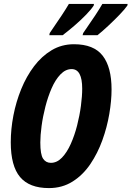

<svg xmlns="http://www.w3.org/2000/svg" viewBox="-20 -951 672 981"><path d="M230 10Q130 10 82.5 -46.5Q35 -103 35 -224Q35 -291 48.5 -361Q62 -431 88.5 -496Q115 -561 154 -612.5Q193 -664 244 -694.5Q295 -725 358 -725Q459 -725 504.5 -666.5Q550 -608 550 -494Q550 -437 538.5 -369Q527 -301 503 -234.5Q479 -168 441.5 -112.5Q404 -57 351 -23.5Q298 10 230 10ZM240 -119Q271 -119 296.5 -145.5Q322 -172 341.5 -215.5Q361 -259 374 -310Q387 -361 393.5 -410.5Q400 -460 400 -498Q400 -598 346 -598Q315 -598 289 -571Q263 -544 244 -500.5Q225 -457 212 -406.5Q199 -356 192.5 -307.5Q186 -259 186 -223Q186 -162 200 -140.5Q214 -119 240 -119ZM405 -782Q479 -888 503 -931H632L631 -923Q618 -904 591 -876Q564 -848 533.5 -819.5Q503 -791 478 -771H402ZM234 -782Q308 -889 332 -931H460L459 -923Q447 -904 420.5 -876.5Q394 -849 361.5 -821Q329 -793 300 -771H232Z"/></svg>

Font: Noto Sans ExtraCondensed ExtraBold
Style: Italic
Weight: 800
Width: 2
Italic angle: -12°
Designer: Monotype Design Team
Foundry: Monotype Imaging Inc.
Version: Version 2.013; ttfautohint (v1.8.4.7-5d5b)